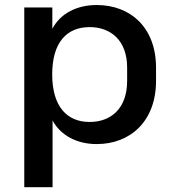

<svg xmlns="http://www.w3.org/2000/svg" viewBox="-20 -569 693 772"><path d="M191.4 183.6V-84.5C223.6 -24.9 288.6 10.3 368.7 10.3C505.4 10.3 607.4 -83 607.4 -243.7V-296.9C607.4 -457.5 505.4 -548.8 368.7 -548.8C288.1 -548.8 222.2 -514.2 190.4 -453.1V-539.1H77.6V183.6ZM340.3 -78.6C248.5 -78.6 189.9 -141.6 189.9 -270C189.9 -398.4 248.5 -460 340.3 -460C425.8 -460 491.2 -406.2 491.2 -296.9V-243.7C491.2 -132.3 425.8 -78.6 340.3 -78.6Z"/></svg>

Font: Winston Medium
Style: Regular
Weight: 500
Designer: Vernon Adams, Kim Jin-seong, David Berlow, Cristiano Sobral
Foundry: The Winston Project Authors
Version: Version 3.004